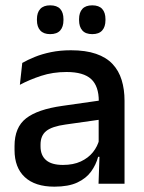

<svg xmlns="http://www.w3.org/2000/svg" viewBox="-20 -689 541 720"><path d="M349.5 0 353.5 -116 350 -131V-285L350.5 -309.5Q350.5 -366 321.8 -392.5Q293 -419 229.5 -419Q178 -419 134 -404.5Q90 -390 54.5 -371L63.5 -453Q83.5 -464.5 110.5 -475.5Q137.5 -486.5 171.5 -493.5Q205.5 -500.5 246 -500.5Q301.5 -500.5 340 -487.2Q378.5 -474 402 -449Q425.5 -424 436.2 -389Q447 -354 447 -311V0ZM184 11Q111.5 11 73 -24.8Q34.5 -60.5 34.5 -126.5V-141.5Q34.5 -211.5 77.8 -245.2Q121 -279 214 -292L361 -313L366.5 -242L225.5 -222Q175 -215 153.5 -197.8Q132 -180.5 132 -147V-140Q132 -106.5 152.8 -88.5Q173.5 -70.5 216 -70.5Q255 -70.5 283 -83.5Q311 -96.5 328.5 -118.2Q346 -140 352.5 -166.5L366 -101H348Q340 -71 321.5 -45.5Q303 -20 269.8 -4.5Q236.5 11 184 11ZM168 -561Q143.5 -561 131 -574.8Q118.5 -588.5 118.5 -613.5V-617Q118.5 -642 131 -655.5Q143.5 -669 168 -669Q193.5 -669 205.8 -655.5Q218 -642 218 -617V-613.5Q218 -588.5 205.8 -574.8Q193.5 -561 168 -561ZM326 -561Q301 -561 288.8 -574.8Q276.5 -588.5 276.5 -613.5V-617Q276.5 -642 288.8 -655.5Q301 -669 326 -669Q351 -669 363.2 -655.5Q375.5 -642 375.5 -617V-613.5Q375.5 -588.5 363.2 -574.8Q351 -561 326 -561Z"/></svg>

Font: Anek Telugu Medium
Style: Regular
Weight: 500
Designer: Omkar Bhoir (Telugu), Yesha Goshar (Latin)
Foundry: Ek Type
Version: Version 1.003